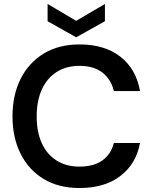

<svg xmlns="http://www.w3.org/2000/svg" viewBox="-20 -936 769 968"><path d="M381 12Q276 12 200.5 -33.5Q125 -79 84 -160.5Q43 -242 43 -349Q43 -457 84 -538.5Q125 -620 200.5 -666Q276 -712 381 -712Q507 -712 586.5 -650.5Q666 -589 686 -477H554Q540 -536 496.5 -570Q453 -604 380 -604Q314 -604 265.5 -573Q217 -542 191 -485Q165 -428 165 -349Q165 -270 191 -213.5Q217 -157 265.5 -126.5Q314 -96 380 -96Q453 -96 496.5 -127.5Q540 -159 554 -215H686Q666 -109 586.5 -48.5Q507 12 381 12ZM364 -748 220 -829V-916L364 -831L509 -916V-829Z"/></svg>

Font: DM Sans 28pt SemiBold
Style: Regular
Weight: 600
Version: Version 4.004;gftools[0.9.30]